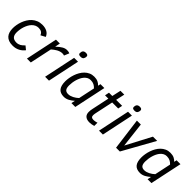

<svg xmlns="http://www.w3.org/2000/svg" viewBox="207 -1788 2900 2900"><g transform="rotate(45 1657.0 -338.5)"><path d="M420.9 -79.1Q404.8 -58.6 385.3 -41.5Q365.7 -24.4 341.8 -11.7Q317.9 1 289.6 8.1Q261.2 15.1 227.1 15.1Q178.2 15.1 143.6 2Q108.9 -11.2 86.7 -35.9Q64.5 -60.5 54.2 -95.5Q43.9 -130.4 43.9 -173.8Q43.9 -207 50.5 -246.1Q57.1 -285.2 71.3 -324.2Q85.4 -363.3 107.7 -399.9Q129.9 -436.5 161.1 -464.8Q192.4 -493.2 233.2 -510Q273.9 -526.9 325.2 -526.9Q386.2 -526.9 428.7 -503.7Q471.2 -480.5 490.2 -433.1L416 -393.1Q403.8 -423.3 380.4 -438.7Q356.9 -454.1 316.9 -454.1Q285.2 -454.1 258.8 -441.2Q232.4 -428.2 211.7 -406.5Q190.9 -384.8 175.5 -356.2Q160.2 -327.6 149.9 -296.1Q139.6 -264.6 134.8 -231.9Q129.9 -199.2 129.9 -169.9Q129.9 -145 135.3 -124.3Q140.6 -103.5 153.1 -88.9Q165.5 -74.2 185.5 -66.2Q205.6 -58.1 234.9 -58.1Q254.9 -58.1 272 -62.7Q289.1 -67.4 304.7 -75.9Q320.3 -84.5 334.7 -97.2Q349.1 -109.9 363.8 -126Z M883.3 -428.2Q877 -431.2 866.5 -433.1Q856 -435.1 846.2 -435.1Q820.8 -435.1 798.1 -428Q775.4 -420.9 754.6 -409.4Q733.9 -397.9 715.1 -383.5Q696.3 -369.1 678.2 -354L603 0H520L627.9 -512.2H710.9L694.3 -429.2Q719.2 -452.6 741 -469.7Q762.7 -486.8 782.5 -498Q802.2 -509.3 820.8 -514.6Q839.4 -520 858.4 -520Q896 -520 917 -508.8Z M908.2 0 1016.1 -512.2H1099.1L991.2 0ZM1026.4 -624Q1026.4 -658.7 1042 -675.3Q1057.6 -691.9 1091.3 -691.9Q1115.7 -691.9 1126 -682.6Q1136.2 -673.3 1136.2 -659.2Q1136.2 -628.9 1121.8 -610.4Q1107.4 -591.8 1073.2 -591.8Q1059.1 -591.8 1049.8 -594.2Q1040.5 -596.7 1035.4 -600.8Q1030.3 -605 1028.3 -610.8Q1026.4 -616.7 1026.4 -624Z M1171.4 -167Q1171.4 -201.2 1178 -241Q1184.6 -280.8 1198 -320.8Q1211.4 -360.8 1232.7 -397.9Q1253.9 -435.1 1283 -463.9Q1312 -492.7 1349.6 -509.8Q1387.2 -526.9 1433.6 -526.9Q1480.5 -526.9 1512.9 -512Q1545.4 -497.1 1569.3 -470.2L1578.6 -512.2H1661.6L1553.2 0H1470.7L1483.4 -61Q1465.3 -45.4 1446.8 -31.7Q1428.2 -18.1 1408.4 -7.6Q1388.7 2.9 1366.9 9Q1345.2 15.1 1321.3 15.1Q1280.8 15.1 1252.2 3.2Q1223.6 -8.8 1205.8 -32Q1188 -55.2 1179.7 -89.1Q1171.4 -123 1171.4 -167ZM1554.7 -397Q1530.3 -423.3 1502 -437.7Q1473.6 -452.1 1431.6 -452.1Q1401.4 -452.1 1376.7 -439Q1352.1 -425.8 1332.5 -403.3Q1313 -380.9 1298.6 -351.6Q1284.2 -322.3 1274.9 -290.5Q1265.6 -258.8 1261 -226.3Q1256.3 -193.8 1256.3 -165Q1256.3 -108.4 1276.1 -84.2Q1295.9 -60.1 1338.4 -60.1Q1360.4 -60.1 1381.8 -66.2Q1403.3 -72.3 1423.8 -82.8Q1444.3 -93.3 1463.4 -106.9Q1482.4 -120.6 1499.5 -136.2Z M1958.5 0Q1936 6.8 1912.1 11Q1888.2 15.1 1867.7 15.1Q1835.9 15.1 1813.7 7.3Q1791.5 -0.5 1777.1 -14.4Q1762.7 -28.3 1756.1 -47.6Q1749.5 -66.9 1749.5 -89.8Q1749.5 -106.4 1751.7 -126.5Q1753.9 -146.5 1758.8 -166L1817.4 -441.9H1746.6L1760.7 -512.2H1831.5L1862.8 -654.8H1944.8L1913.6 -512.2H2041.5L2027.8 -441.9H1899.4L1841.8 -170.9Q1836.9 -150.4 1834.2 -133.5Q1831.5 -116.7 1831.5 -104Q1831.5 -78.1 1843.8 -66.7Q1856 -55.2 1883.8 -55.2Q1892.6 -55.2 1902.3 -56.2Q1912.1 -57.1 1922.1 -59.1Q1932.1 -61 1941.7 -63.5Q1951.2 -65.9 1958.5 -68.8Z M2059.6 0 2167.5 -512.2H2250.5L2142.6 0ZM2177.7 -624Q2177.7 -658.7 2193.4 -675.3Q2209 -691.9 2242.7 -691.9Q2267.1 -691.9 2277.3 -682.6Q2287.6 -673.3 2287.6 -659.2Q2287.6 -628.9 2273.2 -610.4Q2258.8 -591.8 2224.6 -591.8Q2210.4 -591.8 2201.2 -594.2Q2191.9 -596.7 2186.8 -600.8Q2181.6 -605 2179.7 -610.8Q2177.7 -616.7 2177.7 -624Z M2504.9 0H2423.8L2356.9 -512.2H2440.9L2487.8 -109.9L2699.7 -512.2H2790Z M2797.4 -167Q2797.4 -201.2 2804 -241Q2810.5 -280.8 2824 -320.8Q2837.4 -360.8 2858.6 -397.9Q2879.9 -435.1 2908.9 -463.9Q2938 -492.7 2975.6 -509.8Q3013.2 -526.9 3059.6 -526.9Q3106.4 -526.9 3138.9 -512Q3171.4 -497.1 3195.3 -470.2L3204.6 -512.2H3287.6L3179.2 0H3096.7L3109.4 -61Q3091.3 -45.4 3072.8 -31.7Q3054.2 -18.1 3034.4 -7.6Q3014.6 2.9 2992.9 9Q2971.2 15.1 2947.3 15.1Q2906.7 15.1 2878.2 3.2Q2849.6 -8.8 2831.8 -32Q2814 -55.2 2805.7 -89.1Q2797.4 -123 2797.4 -167ZM3180.7 -397Q3156.2 -423.3 3127.9 -437.7Q3099.6 -452.1 3057.6 -452.1Q3027.3 -452.1 3002.7 -439Q2978 -425.8 2958.5 -403.3Q2939 -380.9 2924.6 -351.6Q2910.2 -322.3 2900.9 -290.5Q2891.6 -258.8 2887 -226.3Q2882.3 -193.8 2882.3 -165Q2882.3 -108.4 2902.1 -84.2Q2921.9 -60.1 2964.4 -60.1Q2986.3 -60.1 3007.8 -66.2Q3029.3 -72.3 3049.8 -82.8Q3070.3 -93.3 3089.4 -106.9Q3108.4 -120.6 3125.5 -136.2Z"/></g></svg>

Font: Lorenzo Sans
Style: Italic
Weight: 400
Italic angle: -12°
Foundry: Intel Corporation
Version: Version 1.00; ttfautohint (v1.5)